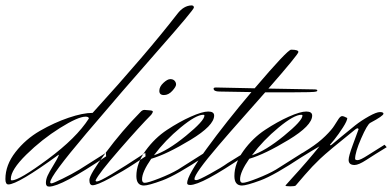

<svg xmlns="http://www.w3.org/2000/svg" viewBox="-20 -685 1452 711"><path d="M24 -17Q51 -17 157 -95.5Q263 -174 309 -246Q309 -253 297 -253Q269 -253 202 -211Q135 -169 77.5 -112.5Q20 -56 20 -22Q20 -17 24 -17ZM162 6Q150 6 150 -7.5Q150 -21 156.5 -35Q163 -49 176 -70Q193 -97 198 -111L197 -112Q46 -2 11 -2Q0 -2 0 -22Q0 -74 37.5 -122Q75 -170 128 -200.5Q181 -231 234 -249Q287 -267 323 -267Q524 -488 637 -634Q660 -664 689 -665Q698 -665 698 -657Q698 -649 565 -498Q432 -347 299 -190Q166 -33 166 -10Q166 -6 171 -6Q176 -6 211 -23Q246 -40 274 -57L372 -119L373 -106Q207 6 162 6Z M587 -333Q570 -333 570 -348.5Q570 -364 585 -378Q600 -392 610.5 -392Q621 -392 626.5 -386Q632 -380 632 -372Q632 -364 618 -348.5Q604 -333 587 -333ZM334 -17Q345 -42 422.5 -131Q500 -220 540 -260Q546 -268 546 -271.5Q546 -275 538 -276L515 -278Q507 -278 500 -270Q432 -201 371.5 -119.5Q311 -38 311 -18.5Q311 1 323 1Q339 1 388 -25.5Q437 -52 478 -79L519 -106L518 -119Q357 -13 339 -13Q334 -13 334 -17Z M737 -257Q737 -260 733 -260Q706 -260 649 -213Q592 -166 550 -110Q600 -126 668.5 -182Q737 -238 737 -257ZM506 -21Q506 -8 516 -8Q528 -8 570 -24.5Q612 -41 639 -57L737 -119L738 -106Q633 -36 581.5 -17Q530 2 513 2Q485 2 485 -33Q485 -80 519 -127Q553 -174 598.5 -204Q644 -234 686.5 -253Q729 -272 751 -272Q773 -272 773 -257Q773 -220 685.5 -167Q598 -114 540 -97Q506 -48 506 -21Z M884 -107Q727 0 684 0Q673 0 673 -7Q673 -35 745 -134Q817 -233 911 -344Q815 -346 793 -346Q771 -346 771 -357Q771 -361 780 -361L923 -358Q1045 -501 1058 -501Q1085 -501 1085 -492.5Q1085 -484 974 -357L1142 -354Q1155 -354 1155 -350.5Q1155 -347 1151 -346Q1145 -343 1052 -343H962Q897 -269 867 -235.5Q837 -202 789 -146Q700 -42 700 -22Q700 -18 707.5 -18Q715 -18 758 -41.5Q801 -65 823 -81L883 -118Z M1100 -257Q1100 -260 1096 -260Q1069 -260 1012 -213Q955 -166 913 -110Q963 -126 1031.5 -182Q1100 -238 1100 -257ZM869 -21Q869 -8 879 -8Q891 -8 933 -24.5Q975 -41 1002 -57L1100 -119L1101 -106Q996 -36 944.5 -17Q893 2 876 2Q848 2 848 -33Q848 -80 882 -127Q916 -174 961.5 -204Q1007 -234 1049.5 -253Q1092 -272 1114 -272Q1136 -272 1136 -257Q1136 -220 1048.5 -167Q961 -114 903 -97Q869 -48 869 -21Z M1404 -149 1412 -140Q1366 -112 1337 -93Q1308 -74 1293 -74Q1271 -74 1271 -93Q1271 -107 1286.5 -148.5Q1302 -190 1308 -207L1305 -210Q1301 -210 1296 -206Q1195 -125 1165.5 -97Q1136 -69 1108.5 -37Q1081 -5 1078.5 -2Q1076 1 1075 2Q1072 5 1054.5 5Q1037 5 1037 2Q1039 -1 1062 -26Q1118 -87 1163 -143L1134 -126Q1088 -98 1067 -84L1063 -95L1126 -135Q1160 -157 1184.5 -181Q1209 -205 1218 -220Q1227 -235 1234 -245Q1241 -255 1247 -255Q1253 -255 1266 -248Q1266 -238 1250 -213Q1234 -188 1218 -168L1202 -149Q1202 -147 1203 -147Q1206 -147 1210 -150.5Q1214 -154 1243.5 -178.5Q1273 -203 1295 -220.5Q1317 -238 1345.5 -254Q1374 -270 1387 -270Q1400 -270 1400 -264Q1400 -256 1351 -230Q1340 -224 1317.5 -172.5Q1295 -121 1295 -97Q1295 -92 1304.5 -92Q1314 -92 1342 -110Z"/></svg>

Font: Herr Von Muellerhoff
Style: Regular
Weight: 400
Version: Version 1.000